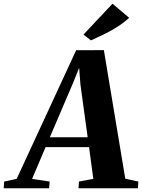

<svg xmlns="http://www.w3.org/2000/svg" viewBox="-99 -1016 766 1036"><path d="M-79 0 -76.5 -36.5 -9 -51 312 -745 461.5 -745.5 577 -51.5 647.5 -36.5 645 0H324.5L327 -36.5L404.5 -51L381.5 -222H147L74 -50.5L169 -36.5L166 0ZM170 -275.5H374L335 -560L328 -650L298 -575ZM391.5 -798 351.5 -829.5 508 -996 598 -920Q567.5 -892 531 -869.2Q494.5 -846.5 458.2 -829Q422 -811.5 391.5 -798Z"/></svg>

Font: Merriweather 72pt ExtraBold
Style: Italic
Weight: 800
Italic angle: -7.8°
Version: Version 2.101